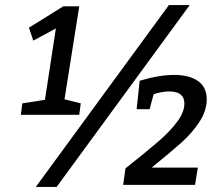

<svg xmlns="http://www.w3.org/2000/svg" viewBox="-20 -728 879 756"><path d="M292 -703 234 -337 298 -321 292 -276H62L68 -321L157 -335L200 -616L111 -568L94 -619L229 -703ZM203 8H121L645 -708H727ZM577 -68H759L748 0H465L474 -65Q556 -130 603 -170.5Q650 -211 678 -249Q706 -287 706 -320Q706 -368 646 -368Q618 -368 585 -357L569 -298H518L530 -410Q606 -433 666 -433Q725 -433 759.5 -409Q794 -385 794 -337Q794 -292 765.5 -248.5Q737 -205 696 -168Q655 -131 577 -68Z"/></svg>

Font: Bitter Pro Medium
Style: Italic
Weight: 500
Italic angle: -9°
Designer: Sol Matas, and Bitter project Authors
Foundry: Sol Matas
Version: Version 1.010